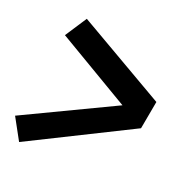

<svg xmlns="http://www.w3.org/2000/svg" viewBox="-109 -718 706 706"><g transform="rotate(20 244.5 -364.5)"><path d="M36 -109 -11 -195 347 -366 60 -536 115 -620 460 -420 440 -310Z"/></g></svg>

Font: Iosevka SS08
Style: Bold Italic
Weight: 700
Italic angle: -10°
Monospace: yes
Designer: Belleve Invis
Foundry: Belleve Invis
Version: 2.1.0; ttfautohint (v1.8.2)